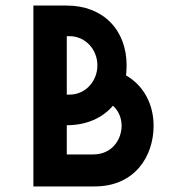

<svg xmlns="http://www.w3.org/2000/svg" viewBox="-20 -670 622 690"><path d="M100 0H320C465 0 532 -109 532 -218C532 -292 499 -361 433 -399C434 -411 435 -423 435 -435C435 -564 349 -650 220 -650H100ZM220 -115V-220C291 -220 348 -246 386 -290C407 -271 417 -245 417 -218C417 -169 383 -115 315 -115ZM220 -330V-540H230C287 -540 330 -492 330 -435C330 -378 287 -330 230 -330Z"/></svg>

Font: Grotesk 03
Style: Bold
Weight: 500
Designer: Frank Adebiaye, contributions by Jérémy Landes, Ariel Martín Pérez
Foundry: Velvetyne Type Foundry
Version: Version 3.000;Glyphs 3.1.2 (3150)